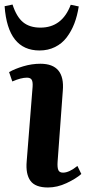

<svg xmlns="http://www.w3.org/2000/svg" viewBox="-30 -807 379 841"><path d="M143.1 -585.9Q3.9 -585.9 -9.8 -779.8L24.9 -787.1Q42.5 -732.9 71.3 -709.5Q100.1 -686 147 -686Q242.2 -686 279.8 -786.1L314.9 -778.8Q308.6 -737.8 295.7 -704.1Q282.7 -670.4 262.2 -643.3Q241.7 -616.2 211.2 -601.1Q180.7 -585.9 143.1 -585.9ZM86.9 -100.1 112.8 -426.8Q114.3 -448.2 108.9 -457.5Q103.5 -466.8 87.9 -466.8Q62 -466.8 23.9 -450.2L9.8 -491.2Q34.7 -505.4 72 -516.6Q109.4 -527.8 147 -527.8Q255.4 -527.8 245.1 -409.2L222.2 -97.2Q220.7 -72.8 225.6 -61.8Q230.5 -50.8 246.1 -50.8Q272.9 -50.8 309.1 -80.1L326.2 -44.9Q302.2 -23.9 261.5 -4.9Q220.7 14.2 180.2 14.2Q124.5 14.2 103.3 -15.1Q82 -44.4 86.9 -100.1Z"/></svg>

Font: Literata SemiBold
Style: Italic
Weight: 650
Italic angle: -2.39999°
Designer: Latin by Veronika Burian and Jose Scaglione. Greek by Irene Vlachou. Cyrillic by Vera Evstafieva
Foundry: TypeTogether
Version: Version 3.021